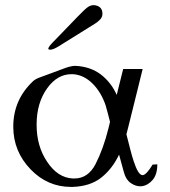

<svg xmlns="http://www.w3.org/2000/svg" viewBox="-20 -716 668 755"><path d="M209.5 -533.2Q189 -520.5 176.8 -520.5Q175.3 -520.5 174.3 -521Q169.9 -521.5 169.9 -524.4Q169.9 -531.2 187 -548.8L243.7 -607.4Q255.4 -619.1 285.9 -651.1Q316.4 -683.1 328.1 -689.9Q337.9 -695.8 348.1 -695.8Q356 -695.8 364.3 -692.4Q382.8 -684.6 382.8 -661.6Q382.8 -648.4 372.8 -638.4Q362.8 -628.4 353 -622.6ZM276.9 -457Q335.9 -454.1 376.5 -423.1Q417 -392.1 439 -342.8Q446.3 -372.1 452.4 -396.7Q458.5 -421.4 464.4 -444.8H541Q530.3 -401.4 519.8 -358.9Q509.3 -316.4 483.4 -212.4Q479.5 -195.8 477.1 -188Q485.4 -155.8 492.2 -128.9Q499 -102.1 505.4 -83Q523.4 -27.3 540.5 -27.3H541Q555.2 -27.8 580.1 -68.8L598.6 -69.8Q598.6 -29.8 580.1 -8.3Q561.5 13.2 538.1 16.1Q534.7 16.6 531.7 16.6Q513.2 16.6 495.1 4.4Q474.1 -9.8 466.3 -42Q462.4 -56.6 457.8 -73Q453.1 -89.4 448.2 -107.9Q421.4 -51.8 378.2 -17.6Q335 16.6 265.6 19H259.3Q167 19 100.6 -49.8Q32.2 -120.6 32.2 -217.8V-219.2Q32.7 -324.7 110.8 -397.5Q120.1 -405.8 137.9 -412.1Q155.8 -418.5 190.9 -431.6Q211.4 -439.5 236.8 -448.7Q260.7 -457 275.4 -457ZM412.6 -236.8Q408.2 -253.4 404.1 -270Q399.9 -286.6 395.5 -301.3Q377.9 -353.5 343.8 -387.5Q309.6 -421.4 267.1 -424.3H261.2Q205.6 -424.3 166 -369.6Q124 -311.5 124 -226.6V-224.6Q124 -141.1 165.5 -79.6Q207 -17.1 266.1 -14.2H272.5Q326.7 -14.2 356 -71.3Q386.7 -131.3 406.7 -212.4Q410.6 -229 412.6 -236.8Z"/></svg>

Font: Caudex
Style: Regular
Weight: 400
Version: Version 1.01